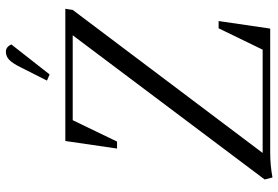

<svg xmlns="http://www.w3.org/2000/svg" viewBox="-168 -778 954 658"><g transform="rotate(-90 309.0 -449.0)"><path d="M22.9 -19 517.1 -676.8H226.1L152.8 -524.9H128.9L154.8 -702.1H607.9L604 -676.8L113.8 -25.9H467.8L541 -176.8H565.9L540 0H116.2Q70.8 0 29.8 7.8ZM361.8 -765.1 408.2 -856.9Q421.9 -884.3 433.6 -895Q445.3 -905.8 460.9 -905.8Q477.1 -905.8 485.8 -887.2L382.8 -755.9Z"/></g></svg>

Font: Dihjauti
Style: Italic
Weight: 400
Italic angle: -9°
Designer: T. Christopher White
Version: Version 3.0.0